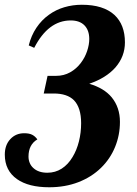

<svg xmlns="http://www.w3.org/2000/svg" viewBox="-30 -769 575 807"><path d="M41.5 -16.1Q-9.8 -52.2 -9.8 -119.1Q-9.8 -159.7 13.7 -184.6Q36.6 -209 71.8 -209Q92.8 -209 105.2 -202.6Q117.7 -196.3 127 -183.1Q89.8 -161.1 89.8 -110.8Q89.8 -96.7 95 -84.2Q100.1 -71.8 109.9 -63Q131.3 -43 168.9 -43Q202.6 -43 229.5 -60.3Q256.3 -77.6 274.9 -108.9Q292.5 -137.7 301.8 -174.8Q311 -211.9 311 -251Q311 -316.4 280.8 -347.7Q252.4 -376 195.8 -376H153.8L169.9 -450.2H206.1Q238.3 -450.2 264.9 -465.1Q291.5 -480 310.1 -504.9Q327.1 -527.3 336.2 -554.4Q345.2 -581.5 345.2 -605Q345.2 -641.6 325 -662.4Q304.7 -683.1 267.1 -683.1Q172.9 -683.1 113.8 -567.9L90.8 -578.1Q101.1 -619.6 123 -652.3Q145 -685.1 175.8 -707Q204.6 -728 240 -738.5Q275.4 -749 314 -749Q404.3 -749 451.2 -706.1Q495.1 -665 495.1 -590.8Q495.1 -531.7 455.1 -485.4Q415.5 -440.9 345.2 -417Q407.7 -398.4 439.5 -359.9Q474.1 -317.4 474.1 -256.8Q474.1 -201.2 453.6 -151.1Q433.1 -101.1 394.5 -63.5Q355 -24.9 299.6 -3.4Q244.1 18.1 176.8 18.1Q90.3 18.1 41.5 -16.1Z"/></svg>

Font: Pattaya
Style: Regular
Weight: 400
Designer: Pablo Impallari / Thai characters Designed by Thanarat Vachiruckul and Suppakit Chalermlarp
Foundry: Pablo Impallari
Version: Version 2.001